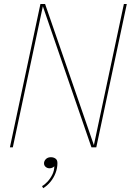

<svg xmlns="http://www.w3.org/2000/svg" viewBox="-20 -758 672 988"><path d="M46 0H31L188 -737.5H212L463.5 -10L462.5 -8.5L617.5 -737.5H632.5L475.5 0H450.5L200 -727L201 -728ZM235 108Q223.5 108 215 100.8Q206.5 93.5 206.5 82.5Q206.5 70.5 216 60.8Q225.5 51 242 51Q255.5 51 265.5 58Q275.5 65 275.5 81Q275.5 107.5 266 132.2Q256.5 157 240 177.2Q223.5 197.5 202 210.5L196.5 199.5Q210.5 192 225 176.2Q239.5 160.5 249.5 140Q259.5 119.5 259.5 97Q257.5 101 250.2 104.5Q243 108 235 108Z"/></svg>

Font: Epilogue Thin
Style: Italic
Weight: 250
Italic angle: -12°
Designer: Tyler Finck
Foundry: Etcetera Type Co
Version: Version 2.112